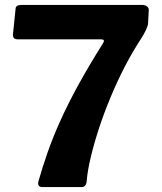

<svg xmlns="http://www.w3.org/2000/svg" viewBox="-20 -762 659 782"><path d="M557.5 -742Q572.2 -742 579.4 -735.4Q586.6 -728.7 585.9 -720.3L583 -665.7Q582.3 -656.5 574 -639.2Q565.8 -621.9 557.9 -609.6Q521.6 -554.7 489.3 -492.5Q457 -430.3 430.1 -365.2Q403.1 -300.2 382.8 -238.2Q362.5 -176.3 349.8 -122.4Q337 -68.5 333.3 -27.5Q332 0 312.3 0H153.7Q130.3 0 136.8 -24.4Q152.7 -80.4 173.4 -139.9Q194.1 -199.5 224.5 -267.4Q254.9 -335.3 297.8 -413.9Q340.8 -492.4 399.3 -585.4Q404 -592.5 403 -597.1Q402 -601.7 391.2 -601.7H53.4Q31.3 -601.7 32.7 -621.5L43.6 -727.9Q45.3 -742 67.8 -742Z"/></svg>

Font: Libre Franklin Thin
Style: Regular
Weight: 100
Designer: Pablo Impallari, Rodrigo Fuenzalida, Nhung Nguyen
Foundry: Impallari Type
Version: Version 3.000